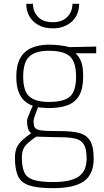

<svg xmlns="http://www.w3.org/2000/svg" viewBox="-20 -743 541 1002"><path d="M256 239Q173 239 130.5 224Q88 209 73 174Q58 139 58 80Q58 47 68 26Q78 5 97 -12Q116 -29 143 -48Q131 -56 126 -73Q121 -90 121 -113Q121 -119 126 -132Q131 -145 138 -161.5Q145 -178 151 -191Q128 -199 108.5 -216Q89 -233 77 -264Q65 -295 65 -343Q65 -403 85.5 -439.5Q106 -476 144.5 -493Q183 -510 236 -510Q265 -510 295.5 -506Q326 -502 342 -497L482 -500V-465H374Q393 -448 403.5 -421.5Q414 -395 414 -343Q414 -282 394 -246Q374 -210 334 -194.5Q294 -179 232 -179Q226 -179 206.5 -180.5Q187 -182 178 -183Q171 -164 163 -142Q155 -120 155 -113Q155 -95 158.5 -84Q162 -73 174.5 -67.5Q187 -62 215 -60.5Q243 -59 292 -59Q354 -59 393 -49Q432 -39 450.5 -8Q469 23 469 85Q469 166 418.5 202.5Q368 239 256 239ZM257 207Q350 207 391 178Q432 149 432 85Q432 34 417.5 10.5Q403 -13 372 -20Q341 -27 290 -27Q280 -27 260.5 -27.5Q241 -28 220 -28.5Q199 -29 184.5 -29.5Q170 -30 169 -30Q140 -10 123.5 5.5Q107 21 100.5 38Q94 55 94 79Q94 126 106 154.5Q118 183 153 195Q188 207 257 207ZM235 -211Q314 -211 345.5 -239.5Q377 -268 377 -343Q377 -418 345.5 -448Q314 -478 235 -478Q165 -478 133 -448Q101 -418 101 -343Q101 -268 133 -239.5Q165 -211 235 -211ZM255 -595Q213 -595 182 -611.5Q151 -628 134 -657Q117 -686 117 -723H152Q152 -682 179 -654.5Q206 -627 255 -627Q304 -627 331 -654.5Q358 -682 358 -723H393Q393 -695 383.5 -671.5Q374 -648 355.5 -631Q337 -614 312 -604.5Q287 -595 255 -595Z"/></svg>

Font: Cairo Play ExtraLight
Style: Regular
Weight: 250
Version: Version 3.119